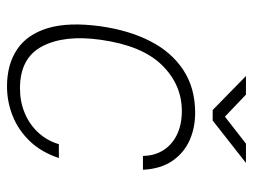

<svg xmlns="http://www.w3.org/2000/svg" viewBox="-107 -605 722 548"><g transform="rotate(90 254.0 -331.0)"><path d="M226.5 10Q164 10 121 -18.8Q78 -47.5 60.2 -106.8Q42.5 -166 55 -257Q66.5 -338 97.5 -398.8Q128.5 -459.5 179.8 -493.2Q231 -527 302 -527Q345.5 -527 381.2 -510.8Q417 -494.5 439.5 -461.5Q462 -428.5 464.5 -378H425Q424.5 -412 408.2 -437Q392 -462 363.5 -475.5Q335 -489 297 -489Q221.5 -489 165.8 -432.2Q110 -375.5 93.5 -257Q79 -154 112.2 -90.5Q145.5 -27 232 -27Q270 -27 302.5 -40.5Q335 -54 358.2 -79Q381.5 -104 391.5 -138H431Q414.5 -88 382.8 -55Q351 -22 310.5 -6Q270 10 226.5 10ZM294 -577 197 -672H250L313 -612L390 -672H445L324 -577Z"/></g></svg>

Font: Public Sans Thin Thin
Style: Italic
Weight: 250
Italic angle: -8°
Version: Version 2.001